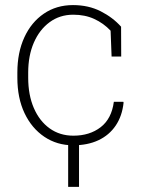

<svg xmlns="http://www.w3.org/2000/svg" viewBox="-20 -558 567 751"><path d="M266.1 10.3Q203.1 10.3 153.6 -22.9Q104 -56.2 75.9 -115.5Q47.9 -174.8 47.9 -253.9V-274.4Q47.9 -352.5 75.2 -411.9Q102.5 -471.2 151.6 -504.6Q200.7 -538.1 265.6 -538.1Q326.2 -538.1 373.8 -513.9Q421.4 -489.7 453.6 -453.6L454.1 -336.9H416.5L412.6 -438Q384.8 -467.3 348.6 -483.9Q312.5 -500.5 266.6 -500.5Q213.9 -500.5 174.1 -471.2Q134.3 -441.9 112.3 -391.1Q90.3 -340.3 90.3 -274.4V-253.9Q90.3 -186.5 112.3 -135.5Q134.3 -84.5 174.1 -55.9Q213.9 -27.3 267.1 -27.3Q330.6 -27.3 373.5 -60.3Q416.5 -93.3 425.3 -159.7H462.4L463.4 -156.7Q458 -104.5 432.6 -66.9Q407.2 -29.3 365 -9.5Q322.8 10.3 266.1 10.3ZM246.6 172.9V-21H289.1V172.9Z"/></svg>

Font: Roboto Slab ExtraLight
Style: Regular
Weight: 250
Designer: Google
Version: Version 2.000; ttfautohint (v1.8.1.43-b0c9)